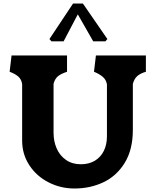

<svg xmlns="http://www.w3.org/2000/svg" viewBox="-20 -1067 889 1097"><path d="M591 -288V-585.5Q586 -612.5 566.2 -628.8Q546.5 -645 517 -657L528 -750H813.5V-657Q782.5 -648 764.8 -632.8Q747 -617.5 739 -587.5V-325Q739 -212.5 693 -137.2Q647 -62 571.5 -26Q496 10 405.5 10Q326.5 10 257.8 -25Q189 -60 147.8 -122.8Q106.5 -185.5 106.5 -264V-586.5Q102.5 -614 84.2 -629.8Q66 -645.5 35 -657L46 -750H363V-657Q328.5 -645.5 311.2 -631.5Q294 -617.5 286 -588.5V-308Q286 -259 304.2 -218Q322.5 -177 357.8 -152.8Q393 -128.5 442 -128.5Q489 -128.5 522.8 -149.2Q556.5 -170 573.8 -206Q591 -242 591 -288ZM593.5 -844 582.5 -831H512.5L424.5 -985L343.5 -831H273.5L262.5 -844L397.5 -1047H453.5Z"/></svg>

Font: TMT Limkin
Style: Regular
Weight: 400
Designer: Gabriel Drozdov
Version: Version 1.000;Glyphs 3.1.2 (3151)